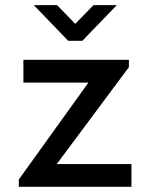

<svg xmlns="http://www.w3.org/2000/svg" viewBox="-20 -721 579 741"><path d="M52.7 0V-28.3L321.3 -402.3H70.3V-490.2H477.5V-461.9L199.2 -87.9H487.3V0ZM243.2 -563.5 110.4 -701.2H200.2L270.5 -628.9L340.8 -701.2H430.7L297.9 -563.5Z"/></svg>

Font: Sen Medium
Style: Regular
Weight: 500
Designer: Kosal Sen, Philatype
Foundry: Philatype
Version: Version 2.000;gftools[0.9.31]